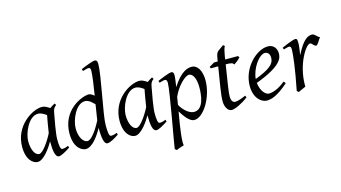

<svg xmlns="http://www.w3.org/2000/svg" viewBox="-102 -1127 3124 1757"><g transform="rotate(-15 1459.5 -249.0)"><path d="M93 -185C93 -260 153 -406 244 -406C277 -406 309 -382 322 -372C318 -353 299 -247 294 -209C256 -133 194 -47 162 -47C119 -47 93 -110 93 -185ZM26 -149C26 -24 88 20 130 20C188 20 257 -81 286 -133C286 -42 296 20 331 20C353 20 391 -1 440 -33L434 -51C419 -44 400 -37 378 -37C359 -37 354 -74 354 -136C354 -184 379 -321 389 -371L394 -394C400 -421 417 -433 426 -440L416 -457C403 -450 381 -438 367 -427C341 -444 321 -457 294 -457C205 -457 26 -351 26 -149Z M543 -185C543 -265 601 -406 689 -406C728 -406 760 -369 776 -353C765 -289 761 -252 753 -207C750 -201 673 -47 619 -47C579 -47 543 -104 543 -185ZM901 -33 895 -51C876 -42 861 -38 838 -38C820 -38 816 -83 816 -146C816 -243 896 -594 896 -702C896 -726 892 -742 869 -742C855 -742 800 -722 780 -714L738 -696L744 -677C749 -678 786 -690 796 -690C814 -690 818 -681 818 -657C818 -620 803 -517 789 -431C764 -452 749 -457 739 -457C674 -457 476 -378 476 -154C476 -14 553 20 585 20C650 20 713 -74 747 -137C747 -22 764 20 790 20C821 20 870 -12 901 -33Z M1016 -185C1016 -260 1076 -406 1167 -406C1200 -406 1232 -382 1245 -372C1241 -353 1222 -247 1217 -209C1179 -133 1117 -47 1085 -47C1042 -47 1016 -110 1016 -185ZM949 -149C949 -24 1011 20 1053 20C1111 20 1180 -81 1209 -133C1209 -42 1219 20 1254 20C1276 20 1314 -1 1363 -33L1357 -51C1342 -44 1323 -37 1301 -37C1282 -37 1277 -74 1277 -136C1277 -184 1302 -321 1312 -371L1317 -394C1323 -421 1340 -433 1349 -440L1339 -457C1326 -450 1304 -438 1290 -427C1264 -444 1244 -457 1217 -457C1128 -457 949 -351 949 -149Z M1734 -260C1734 -189 1723 -52 1630 -52C1577 -52 1523 -113 1503 -153C1507 -182 1506 -175 1515 -225C1552 -312 1630 -393 1671 -393C1709 -393 1734 -336 1734 -260ZM1370 230 1386 244C1420 229 1459 218 1459 218C1457 212 1456 201 1456 189C1456 104 1489 -65 1493 -94C1519 -52 1565 20 1613 20C1703 20 1805 -149 1805 -306C1805 -396 1768 -457 1713 -457C1683 -457 1616 -450 1530 -314C1537 -357 1543 -400 1543 -425C1543 -444 1538 -457 1520 -457C1495 -457 1403 -418 1387 -410L1394 -392C1397 -393 1432 -404 1443 -404C1462 -404 1466 -391 1466 -371C1466 -296 1375 184 1370 230Z M2127 -57 2119 -75C2082 -59 2044 -44 2016 -44C2002 -44 1980 -57 1980 -103C1980 -144 1991 -207 2021 -398H2022C2069 -398 2089 -394 2097 -376C2102 -378 2145 -408 2159 -428L2149 -442H2028L2032 -470C2040 -516 2047 -547 2057 -562L2043 -574L1994 -539C1970 -522 1967 -499 1960 -459L1957 -442H1922L1873 -413L1880 -398H1950C1925 -239 1906 -142 1906 -78C1906 -24 1933 20 1967 20C1999 20 2065 -10 2127 -57Z M2439 -349C2439 -288 2389 -250 2252 -197C2259 -293 2337 -406 2394 -406C2412 -406 2439 -393 2439 -349ZM2435 -457C2327 -457 2182 -321 2182 -148C2182 -33 2250 20 2300 20C2341 20 2398 7 2506 -88C2505 -92 2499 -103 2491 -108C2421 -50 2366 -37 2335 -37C2302 -37 2260 -84 2252 -160C2510 -256 2517 -329 2517 -371C2517 -414 2490 -457 2435 -457Z M2919 -415C2894 -424 2878 -457 2854 -457C2815 -457 2769 -438 2701 -302C2706 -331 2714 -387 2714 -401V-412C2714 -443 2713 -457 2695 -457C2672 -457 2580 -418 2564 -410L2571 -392C2574 -393 2611 -404 2621 -404C2637 -404 2641 -394 2641 -371C2641 -326 2626 -194 2586 5L2602 20C2625 8 2652 -3 2672 -12V-28C2672 -221 2776 -383 2815 -383C2833 -383 2845 -349 2866 -349C2882 -349 2900 -392 2919 -415Z"/></g></svg>

Font: Temporarium
Style: Italic
Weight: 400
Italic angle: -7°
Version: Version 1.1